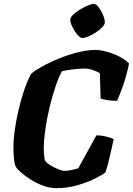

<svg xmlns="http://www.w3.org/2000/svg" viewBox="-20 -980 692 1000"><path d="M274 0Q240 0 205.5 -12.5Q171 -25 141 -44Q111 -63 90 -81.5Q69 -100 62 -112Q55 -129 52.5 -154Q50 -179 50 -223Q50 -253 56.5 -300.5Q63 -348 75.5 -402.5Q88 -457 105 -508Q122 -559 143 -597Q173 -620 215 -642Q257 -664 303 -681.5Q349 -699 394 -709.5Q439 -720 475 -720Q501 -720 535 -711Q569 -702 600.5 -686Q632 -670 652 -649Q639 -585 621 -534.5Q603 -484 590 -455Q560 -455 537 -459Q514 -463 504 -467L500 -599Q487 -607 464 -615Q441 -623 423 -623Q398 -623 362 -619Q326 -615 303 -609Q286 -579 269 -529Q252 -479 238 -420.5Q224 -362 216 -305Q208 -248 208 -204Q208 -176 213 -146Q218 -135 239 -121.5Q260 -108 282.5 -99Q305 -90 313 -90Q331 -90 355 -95Q379 -100 388 -104L482 -275Q508 -275 533.5 -268.5Q559 -262 572 -256Q567 -233 560 -200.5Q553 -168 545 -136Q537 -104 529 -82Q510 -67 471 -48Q432 -29 381 -14.5Q330 0 274 0ZM409 -782Q398 -782 383 -799.5Q368 -817 357 -839.5Q346 -862 346 -877Q346 -889 360.5 -903Q375 -917 396.5 -930Q418 -943 438 -951.5Q458 -960 468 -960Q481 -960 494 -942.5Q507 -925 516.5 -902.5Q526 -880 526 -864Q526 -852 512.5 -838Q499 -824 479 -811Q459 -798 440 -790Q421 -782 409 -782Z"/></svg>

Font: Texturina 72pt 72pt Black
Style: Italic
Weight: 900
Italic angle: -11°
Designer: Guillermo Torres Carreño
Foundry: Omnibus-Type
Version: Version 1.002; ttfautohint (v1.8.3)